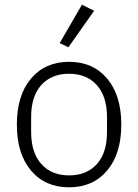

<svg xmlns="http://www.w3.org/2000/svg" viewBox="-20 -788 590 820"><path d="M382 -742 272 -586 235 -604 330 -768ZM437.5 -59.5Q377 12 275 12Q173 12 112.5 -59.5Q52 -131 52 -256Q52 -381 112.5 -452.5Q173 -524 275 -524Q377 -524 437.5 -452.5Q498 -381 498 -256Q498 -131 437.5 -59.5ZM437 -224V-288Q437 -376 393.5 -424.5Q350 -473 275 -473Q200 -473 156.5 -425Q113 -377 113 -288V-224Q113 -136 156.5 -87.5Q200 -39 275 -39Q350 -39 393.5 -87Q437 -135 437 -224Z"/></svg>

Font: IBM Plex Sans Light
Style: Regular
Weight: 300
Designer: Mike Abbink, Paul van der Laan, Pieter van Rosmalen
Foundry: Bold Monday
Version: Version 3.0